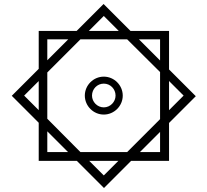

<svg xmlns="http://www.w3.org/2000/svg" viewBox="-20 -742 1039 962"><path d="M174 64H365L501 200L637 64H827V-126L961 -260L827 -394V-587H634L499 -722L364 -587H174V-397L39 -262L174 -127ZM500 -662 575 -587H425ZM217 -545H322L217 -440ZM383 20 217 -147V-379L383 -545H617L782 -381V-145L617 20ZM782 -545V-439L676 -545ZM500 -168C552 -168 595 -211 595 -263C595 -315 552 -358 500 -358C448 -358 405 -315 405 -263C405 -211 448 -168 500 -168ZM101 -263 174 -336V-190ZM900 -263 827 -190V-336ZM500 -204C467 -204 441 -232 441 -263C441 -296 467 -323 500 -323C533 -323 559 -296 559 -263C559 -232 533 -204 500 -204ZM217 20V-84L321 20ZM782 20H681L782 -81ZM500 137 427 64H573Z"/></svg>

Font: Noto Sans Arabic UI SmCn
Style: Regular
Weight: 400
Width: 4
Designer: Monotype Design Team, Nadine Chahine and Nizar Qandah
Foundry: Monotype Imaging Inc.
Version: Version 2.010